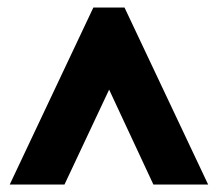

<svg xmlns="http://www.w3.org/2000/svg" viewBox="-20 -734 581 512"><path d="M6 -242H152L271 -495L389 -242H535L312 -714H229Z"/></svg>

Font: Noto Sans Ethiopic ExtraCondensed Black
Style: Regular
Weight: 900
Width: 2
Designer: Monotype Design Team
Foundry: Monotype Imaging Inc.
Version: Version 2.102